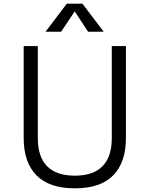

<svg xmlns="http://www.w3.org/2000/svg" viewBox="-20 -1009 815 1046"><path d="M109 0ZM109 -256V-758H186V-256Q186 -155 236.5 -103.5Q287 -52 388 -52Q488 -52 538.5 -103.5Q589 -155 589 -256V-758H666V-256Q666 -125 597 -54Q528 17 388 17Q248 17 178.5 -54Q109 -125 109 -256ZM460 -836 387 -947 313 -836H228L344 -989H429L545 -836Z"/></svg>

Font: Biryani Light
Style: Regular
Weight: 300
Designer: Dan Reynolds and Mathieu Réguer
Foundry: Dan Reynolds and Mathieu Réguer
Version: Version 1.004; ttfautohint (v1.1) -l 5 -r 5 -G 72 -x 0 -D la